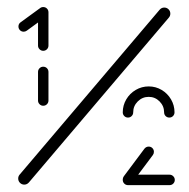

<svg xmlns="http://www.w3.org/2000/svg" viewBox="-20 -539 549 559"><path d="M105.9 -231.1Q99.6 -231.1 95.2 -235.6Q90.7 -240 90.7 -246.3V-329.6Q90.7 -335.9 95.2 -340.4Q99.6 -344.8 105.9 -344.8Q112.2 -344.8 116.7 -340.4Q121.1 -335.9 121.1 -329.6V-246.3Q121.1 -240 116.7 -235.6Q112.2 -231.1 105.9 -231.1ZM105.9 -518.5Q112.2 -518.5 116.7 -514.1Q121.1 -509.6 121.1 -503.3Q121.1 -495.6 114.8 -491.1L57.8 -449.6Q53.7 -446.7 48.9 -446.7Q42.6 -446.7 38.1 -451.1Q33.7 -455.6 33.7 -461.9Q33.7 -469.6 40 -474.1L97 -515.6Q101.1 -518.5 105.9 -518.5ZM105.9 -391.1Q99.6 -391.1 95.2 -395.6Q90.7 -400 90.7 -406.3V-503.3Q90.7 -509.6 95.2 -514.1Q99.6 -518.5 105.9 -518.5Q112.2 -518.5 116.7 -514.1Q121.1 -509.6 121.1 -503.3V-406.3Q121.1 -400 116.7 -395.6Q112.2 -391.1 105.9 -391.1ZM458.1 -517Q465.6 -517 470.7 -511.9Q475.9 -506.7 475.9 -499.3Q475.9 -493 471.9 -488.1L64.1 -7.8Q58.5 -1.5 50.7 -1.5Q43.3 -1.5 38.1 -6.7Q33 -11.9 33 -19.3Q33 -25.6 37 -30.4L444.8 -510.7Q450.4 -517 458.1 -517ZM337.4 -15.2Q337.4 -21.5 341.9 -25.9Q346.3 -30.4 352.6 -30.4H473.7Q480 -30.4 484.4 -25.9Q488.9 -21.5 488.9 -15.2Q488.9 -8.9 484.4 -4.4Q480 0 473.7 0H352.6Q346.3 0 341.9 -4.4Q337.4 -8.9 337.4 -15.2ZM352.6 -1.1Q346.3 -1.1 341.9 -5.6Q337.4 -10 337.4 -16.3Q337.4 -21.5 340.4 -25.6L400.7 -106.3Q405.6 -112.2 413 -112.2Q419.3 -112.2 423.7 -107.8Q428.1 -103.3 428.1 -97Q428.1 -91.9 425.2 -87.8L364.8 -7Q360 -1.1 352.6 -1.1ZM352.6 -196.7Q346.3 -196.7 341.9 -201.1Q337.4 -205.6 337.4 -211.9Q337.4 -232.2 347.6 -249.6Q357.8 -267 375.2 -277.2Q392.6 -287.4 413 -287.4Q433.3 -287.4 450.6 -277.2Q467.8 -267 478 -249.6Q488.1 -232.2 488.1 -211.9Q488.1 -205.6 483.7 -201.1Q479.3 -196.7 473 -196.7Q466.7 -196.7 462.2 -201.1Q457.8 -205.6 457.8 -211.9Q457.8 -230.4 444.6 -243.7Q431.5 -257 413 -257Q394.4 -257 381.1 -243.7Q367.8 -230.4 367.8 -211.9Q367.8 -205.6 363.3 -201.1Q358.9 -196.7 352.6 -196.7Z"/></svg>

Font: 26F Galaxy Sans Light
Style: Regular
Weight: 300
Designer: C₂₉H₂₅N₃O₅
Version: Version 1.100